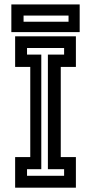

<svg xmlns="http://www.w3.org/2000/svg" viewBox="-20 -868 421 888"><path d="M50 0V-141.5H120V-558.5H50V-700H331V-558.5H261V-141.5H331V0ZM105 -55H276.5V-85.5H201.5V-615.5H276.5V-646H105V-615.5H171V-85.5H105ZM32.5 -719.5V-847.5H348.5V-719.5ZM89 -767.5H297V-796H89Z"/></svg>

Font: Tourney Condensed SemiBold
Style: Regular
Weight: 600
Width: 3
Designer: Tyler Finck
Foundry: Etcetera Type Co
Version: Version 1.010; ttfautohint (v1.8.3)